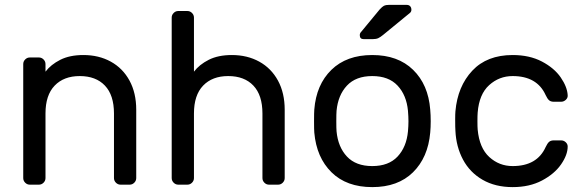

<svg xmlns="http://www.w3.org/2000/svg" viewBox="-20 -755 2386 785"><path d="M510 0H473Q462 0 454 -8Q446 -16 446 -27V-291Q446 -366 409 -405Q372 -444 306 -444Q241 -444 203.5 -405Q166 -366 166 -291V-27Q166 -16 158 -8Q150 0 139 0H102Q91 0 83 -8Q75 -16 75 -27V-493Q75 -504 83 -512Q91 -520 102 -520H139Q150 -520 158 -512Q166 -504 166 -493V-462Q188 -491 226.5 -510.5Q265 -530 321 -530Q384 -530 433 -503Q482 -476 509.5 -425.5Q537 -375 537 -306V-27Q537 -16 529 -8Q521 0 510 0Z M1117 0H1080Q1069 0 1061 -8Q1053 -16 1053 -27V-291Q1053 -366 1016 -405Q979 -444 913 -444Q848 -444 810.5 -405Q773 -366 773 -291V-27Q773 -16 765 -8Q757 0 746 0H709Q698 0 690 -8Q682 -16 682 -27V-683Q682 -694 690 -702Q698 -710 709 -710H746Q757 -710 765 -702Q773 -694 773 -683V-462Q795 -491 833.5 -510.5Q872 -530 928 -530Q991 -530 1040 -503Q1089 -476 1116.5 -425.5Q1144 -375 1144 -306V-27Q1144 -16 1136 -8Q1128 0 1117 0Z M1264 0ZM1741 -259Q1741 -235 1739 -213Q1730 -111 1668.5 -50.5Q1607 10 1502 10Q1397 10 1335.5 -50.5Q1274 -111 1265 -213Q1264 -224 1264 -259Q1264 -296 1265 -307Q1273 -409 1335 -469.5Q1397 -530 1502 -530Q1607 -530 1669 -469.5Q1731 -409 1739 -307Q1741 -285 1741 -259ZM1502 -444Q1435 -444 1398.5 -405Q1362 -366 1356 -302Q1355 -290 1355 -259Q1355 -229 1356 -218Q1362 -154 1398.5 -115Q1435 -76 1502 -76Q1569 -76 1605.5 -115Q1642 -154 1648 -218Q1650 -240 1650 -259Q1650 -278 1648 -302Q1642 -366 1605.5 -405Q1569 -444 1502 -444ZM1569 -735H1643Q1652 -735 1657 -729.5Q1662 -724 1662 -715Q1662 -708 1657 -703L1546 -612Q1535 -603 1526.5 -599Q1518 -595 1504 -595H1467Q1451 -595 1451 -611Q1451 -619 1456 -624L1532 -716Q1543 -728 1550 -731.5Q1557 -735 1569 -735Z M2211 -154Q2218 -169 2225 -175Q2232 -181 2244 -181H2274Q2285 -181 2293 -173.5Q2301 -166 2301 -156Q2301 -122 2274 -83Q2247 -44 2196 -17Q2145 10 2076 10Q2005 10 1953 -20Q1901 -50 1873 -102.5Q1845 -155 1842 -220Q1841 -232 1841 -266Q1841 -290 1842 -300Q1851 -402 1911 -466Q1971 -530 2076 -530Q2145 -530 2195.5 -503.5Q2246 -477 2272.5 -438.5Q2299 -400 2301 -366Q2302 -355 2293.5 -347Q2285 -339 2274 -339H2244Q2232 -339 2225 -345Q2218 -351 2211 -366Q2176 -444 2076 -444Q2021 -444 1980 -407Q1939 -370 1933 -295Q1932 -284 1932 -259Q1932 -236 1933 -225Q1940 -150 1980.5 -113Q2021 -76 2076 -76Q2176 -76 2211 -154Z"/></svg>

Font: Hezaedrus
Style: Regular
Weight: 400
Designer: Hubert & Fischer
Foundry: Hubert & Fischer
Version: Version 1.10;September 3, 2019;FontCreator 11.5.0.2425 64-bi